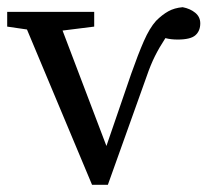

<svg xmlns="http://www.w3.org/2000/svg" viewBox="-20 -508 577 534"><path d="M0 -434V-475H242V-434L154 -423L276 -102L345 -303Q364 -357 380 -393.5Q396 -430 414 -450Q431 -467 448 -476.5Q465 -486 488 -488Q509 -484 523 -472.5Q537 -461 537 -443Q537 -422 523.5 -410Q510 -398 474 -398Q455 -398 440 -402Q423 -376 411 -352Q399 -328 388 -296L280 6H236L55 -426Z"/></svg>

Font: Source Serif Pro
Style: Regular
Weight: 400
Designer: Frank Grießhammer
Foundry: Adobe Systems Incorporated
Version: Version 2.000;PS 1.000;hotconv 16.6.51;makeotf.lib2.5.65220